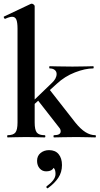

<svg xmlns="http://www.w3.org/2000/svg" viewBox="-20 -745 540 1041"><path d="M21 -12Q52 -12 63.5 -26.5Q75 -41 75 -81V-589Q75 -624 68.5 -639Q62 -654 46 -654Q32 -654 8 -643H7Q4 -643 1.5 -648.5Q-1 -654 1 -655L147 -724L152 -725Q157 -725 162.5 -720.5Q168 -716 168 -712V-81Q168 -41 179.5 -26.5Q191 -12 222 -12Q226 -12 226 -6Q226 0 222 0Q196 0 180 -1L122 -2L62 -1Q47 0 21 0Q19 0 19 -6Q19 -12 21 -12ZM273 -12Q309 -12 309 -33Q309 -44 301 -53L180 -208L248 -260L388 -81Q417 -45 443.5 -28.5Q470 -12 497 -12Q500 -12 500 -6Q500 0 497 0Q471 0 456 -1L396 -2L319 -1Q302 0 273 0Q270 0 270 -6Q270 -12 273 -12ZM126 -165 261 -295Q287 -319 287 -344Q287 -357 277 -365.5Q267 -374 249 -374Q247 -374 247 -380Q247 -386 249 -386Q278 -386 294 -385L373 -384L446 -385Q460 -386 485 -386Q488 -386 488 -380Q488 -374 485 -374Q442 -374 386.5 -352.5Q331 -331 287 -290L132 -149ZM238 276Q234 276 232 271.5Q230 267 233 265Q255 249 268 232.5Q281 216 281 198Q281 176 272.5 167Q264 158 249 156L276 137Q278 184 230 184Q209 184 195 168Q181 152 181 127Q181 100 200 84.5Q219 69 246 69Q280 69 298 91Q316 113 316 150Q316 189 296 219Q276 249 240 275Z"/></svg>

Font: Cormorant Infant
Style: Bold
Weight: 700
Designer: Christian Thalmann (Catharsis Fonts)
Foundry: Catharsis Fonts
Version: Version 4.000